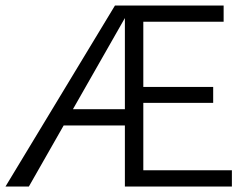

<svg xmlns="http://www.w3.org/2000/svg" viewBox="-22 -678 910 698"><path d="M-2 0 396 -658H458L83 0ZM182 -222 214 -281H467V-222ZM467 -304V-362H753V-304ZM432 0V-658H791V-599H499V-59H821V0Z"/></svg>

Font: Ysabeau Office
Style: Regular
Weight: 400
Designer: Christian Thalmann (Catharsis Fonts)
Version: Version 2.001;gftools[0.9.30]; featfreeze: tnum,lnum,ss02